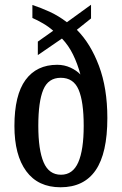

<svg xmlns="http://www.w3.org/2000/svg" viewBox="-20 -782 515 812"><path d="M236 10Q141 10 91 -58Q41 -126 41 -249Q41 -380 88 -444Q135 -508 222 -508Q252 -508 278 -496Q304 -484 320 -467Q308 -512 289 -551Q270 -590 242 -619L140 -549V-606L205 -652Q186 -669 162 -683Q138 -697 117 -706V-761Q153 -749 189.5 -732.5Q226 -716 263 -688L365 -762V-704L305 -656Q363 -598 398.5 -503.5Q434 -409 434 -283Q434 -134 384.5 -62Q335 10 236 10ZM238 -43Q288 -43 311 -95.5Q334 -148 334 -250Q334 -352 312.5 -402.5Q291 -453 237 -453Q184 -453 163 -402.5Q142 -352 142 -250Q142 -148 164.5 -95.5Q187 -43 238 -43Z"/></svg>

Font: Noto Serif ExtraCondensed Medium
Style: Regular
Weight: 500
Width: 2
Designer: Monotype Design Team
Foundry: Monotype Imaging Inc.
Version: Version 2.015